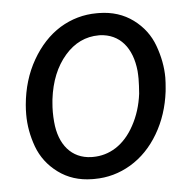

<svg xmlns="http://www.w3.org/2000/svg" viewBox="-44 -583 647 638"><g transform="rotate(-5 279.0 -264.0)"><path d="M308.6 -538.1C306.2 -538.1 303.7 -538.1 301.3 -538.1C257.3 -538.1 216.3 -526.4 178.2 -503.4C140.6 -480 109.4 -446.3 84.5 -402.8C59.6 -359.4 44.9 -310.1 40 -255.4C39.1 -244.6 38.6 -233.9 38.6 -223.1C38.6 -187 44.9 -151.4 58.1 -115.2C71.3 -79.6 93.8 -49.8 125.5 -26.4C157.2 -2.9 194.8 9.3 238.8 9.8C241.2 9.8 243.7 9.8 246.1 9.8C289.6 9.8 330.1 -1.5 367.7 -23.9C405.3 -46.4 436.5 -78.6 460.9 -120.1C485.4 -161.6 500.5 -208 506.8 -259.3L507.8 -270C508.8 -281.7 509.8 -293.5 509.8 -305.2C509.8 -340.3 502.9 -376.5 489.7 -412.6C476.6 -448.7 454.1 -478.5 422.4 -502C390.6 -525.4 353 -537.6 308.6 -538.1ZM129.9 -266.1C137.2 -325.7 156.7 -373.5 188.5 -410.2C219.7 -446.3 257.8 -464.4 301.8 -464.4C302.7 -464.4 304.2 -464.4 305.2 -464.4C371.1 -461.9 412.1 -413.6 419.9 -335C420.4 -327.1 420.9 -318.4 420.9 -309.1C420.9 -294.4 419.9 -277.8 418.5 -259.3C413.6 -221.2 402.8 -186.5 385.7 -155.3C352.1 -92.8 301.8 -63.5 247.6 -63.5C245.6 -63.5 244.1 -63.5 242.2 -63.5C176.3 -65.4 135.3 -114.3 128.9 -190.9C127.9 -202.1 127.4 -212.9 127.4 -223.6C127.4 -234.4 127.9 -244.6 128.9 -254.9Z"/></g></svg>

Font: Roboto
Style: Italic
Weight: 400
Italic angle: -12°
Designer: Google
Version: Version 2.137; 2017